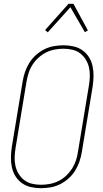

<svg xmlns="http://www.w3.org/2000/svg" viewBox="-20 -981 540 1009"><path d="M195 8Q168 8 142 2Q116 -4 95.5 -18.5Q75 -33 61.5 -54.5Q48 -76 42.5 -101.5Q37 -127 37.5 -154Q38 -181 42 -208L99 -553Q103 -578 111.5 -603Q120 -628 134 -650.5Q148 -673 168.5 -691.5Q189 -710 213 -722Q237 -734 263 -738.5Q289 -743 314 -743Q341 -743 367 -737Q393 -731 413.5 -716.5Q434 -702 447.5 -680.5Q461 -659 466.5 -633.5Q472 -608 471.5 -581Q471 -554 467 -527L410 -182Q406 -157 397.5 -132Q389 -107 375 -84.5Q361 -62 340.5 -43.5Q320 -25 296 -13Q272 -1 246 3.5Q220 8 195 8ZM196 -10Q218 -10 242 -14.5Q266 -19 288 -30Q310 -41 328 -58Q346 -75 359 -95.5Q372 -116 379.5 -139Q387 -162 390 -185L447 -530Q451 -554 452 -578Q453 -602 448 -625Q443 -648 431 -667.5Q419 -687 401.5 -700.5Q384 -714 361 -719.5Q338 -725 313 -725Q291 -725 267 -720.5Q243 -716 221.5 -705Q200 -694 181.5 -677Q163 -660 150 -639.5Q137 -619 130 -596Q123 -573 119 -550L62 -205Q58 -181 57 -157Q56 -133 61 -110Q66 -87 78 -67.5Q90 -48 107.5 -34.5Q125 -21 148 -15.5Q171 -10 196 -10ZM231 -811 217 -823 340 -961H366L442 -821L426 -812L350 -943Z"/></svg>

Font: Iosevka Thin
Style: Italic
Weight: 100
Italic angle: -9°
Monospace: yes
Designer: Belleve Invis
Foundry: Belleve Invis
Version: Version 32.5.0; ttfautohint (v1.8.4)